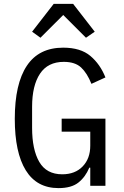

<svg xmlns="http://www.w3.org/2000/svg" viewBox="-20 -955 640 987"><path d="M444 -93H439Q419 -45 383 -16.5Q347 12 281 12Q169 12 112.5 -79.5Q56 -171 56 -344Q56 -524 118 -617Q180 -710 305 -710Q394 -710 444.5 -667.5Q495 -625 522 -557L450 -524Q428 -579 397 -608Q366 -637 308 -637Q226 -637 185.5 -576Q145 -515 145 -406V-298Q145 -186 182 -122.5Q219 -59 300 -59Q366 -59 405 -99.5Q444 -140 444 -206V-278H297V-345H522V0H444ZM356 -935 467 -792 422 -761 305 -878 188 -761 145 -792 256 -935Z"/></svg>

Font: iA Writer Duo V
Style: Regular
Weight: 400
Designer: Mike Abbink, Paul van der Laan, Pieter van Rosmalen, Oliver Reichenstein
Foundry: Information Architects Inc.
Version: Version 2.000